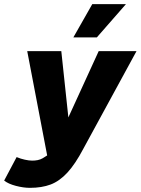

<svg xmlns="http://www.w3.org/2000/svg" viewBox="-84 -716 677 924"><path d="M60 188Q29 188 -7.5 178.5Q-44 169 -64 153L-4 40Q15 48 35.5 52.5Q56 57 71 57Q85 57 97.5 54.5Q110 52 121.5 45.5Q133 39 143 32L47 -470H211L245 -151L391 -470H573L317 0Q278 74 240 115Q202 156 159.5 172Q117 188 60 188ZM269 -536 360 -696H522L382 -536Z"/></svg>

Font: Gantari ExtraBold
Style: Italic
Weight: 800
Italic angle: -10°
Designer: Anugrah Pasau
Foundry: Lafontype
Version: Version 1.000